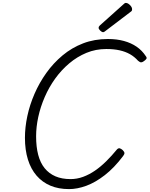

<svg xmlns="http://www.w3.org/2000/svg" viewBox="-20 -1284 1031 1324"><path d="M456 20Q384 20 328 -3.5Q272 -27 232.5 -72.5Q193 -118 172.5 -184Q152 -250 152 -334Q152 -406 168.5 -483.5Q185 -561 218 -637Q251 -713 299.5 -781Q348 -849 411.5 -902Q475 -955 553 -985Q631 -1015 724 -1015Q785 -1015 834.5 -1001.5Q884 -988 922 -962Q960 -936 986 -896Q994 -886 989.5 -878.5Q985 -871 972 -862Q961 -854 953 -854Q945 -854 932 -865Q907 -893 876 -910.5Q845 -928 805 -937Q765 -946 713 -946Q640 -946 576 -919.5Q512 -893 457.5 -847Q403 -801 360.5 -742Q318 -683 288.5 -615Q259 -547 244 -478Q229 -409 229 -344Q229 -271 243.5 -216Q258 -161 288 -124Q318 -87 362.5 -68Q407 -49 466 -49Q511 -49 553 -64.5Q595 -80 634.5 -107Q674 -134 712 -171.5Q750 -209 787 -254Q797 -264 806.5 -261Q816 -258 826 -249Q837 -238 838 -229.5Q839 -221 829 -208Q768 -127 703 -76.5Q638 -26 575.5 -3Q513 20 456 20ZM692 -1062Q682 -1062 671 -1073Q660 -1084 660 -1092Q660 -1096 661.5 -1099.5Q663 -1103 668 -1108L831 -1254Q835 -1258 839 -1261Q843 -1264 848 -1264Q857 -1264 867 -1257Q877 -1250 884 -1240Q891 -1230 891 -1221Q891 -1215 889.5 -1211Q888 -1207 879 -1201L708 -1071Q703 -1067 699 -1064.5Q695 -1062 692 -1062Z"/></svg>

Font: Playwrite US Trad Light
Style: Regular
Weight: 300
Designer: Veronika Burian, José Scaglione
Foundry: TypeTogether
Version: Version 1.003